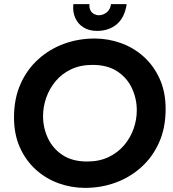

<svg xmlns="http://www.w3.org/2000/svg" viewBox="-20 -900 841 932"><path d="M393 12Q326 12 264 -10.5Q202 -33 153.5 -77Q105 -121 76.5 -184.5Q48 -248 48 -330Q48 -421 79.5 -492Q111 -563 166 -612.5Q221 -662 291 -687.5Q361 -713 439 -713Q506 -713 568 -690.5Q630 -668 678.5 -624Q727 -580 755.5 -516.5Q784 -453 784 -371Q784 -280 752.5 -209Q721 -138 666 -88.5Q611 -39 541 -13.5Q471 12 393 12ZM403 -116Q462 -116 507 -137.5Q552 -159 582.5 -195Q613 -231 628.5 -275Q644 -319 644 -365Q644 -421 620.5 -471.5Q597 -522 549.5 -553.5Q502 -585 429 -585Q370 -585 325 -563.5Q280 -542 250 -506Q220 -470 204.5 -426Q189 -382 189 -336Q189 -280 212.5 -229.5Q236 -179 283.5 -147.5Q331 -116 403 -116ZM451 -750Q413 -750 386 -766.5Q359 -783 345.5 -812.5Q332 -842 336 -880H414Q413 -862 419 -850Q425 -838 436.5 -832Q448 -826 460 -826Q480 -826 497.5 -839.5Q515 -853 519 -880H595Q585 -814 546.5 -782Q508 -750 451 -750Z"/></svg>

Font: MuseoModerno Thin SemiBold
Style: Italic
Weight: 600
Italic angle: -9°
Version: Version 1.003